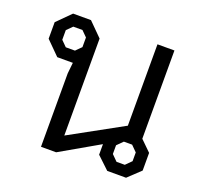

<svg xmlns="http://www.w3.org/2000/svg" viewBox="-102 -672 822 787"><g transform="rotate(20 308.5 -279.0)"><path d="M577 -128V-51L523 0H441L387 -51V-97L218 0H152V-320L157 -368H89L30 -427V-499L89 -558H167L226 -499V-76L457 -203V-558H531V-173ZM172 -484 148 -508H108L84 -484V-442L108 -418H148L172 -442ZM525 -111 500 -136H464L439 -111V-73L464 -48H500L525 -73Z"/></g></svg>

Font: Chakra Petch
Style: Regular
Weight: 400
Designer: Katatrad Aksorn Co.,Ltd.
Foundry: Cadson Demak Co.,Ltd.
Version: Version 1.000; ttfautohint (v1.6)